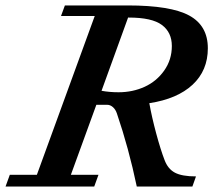

<svg xmlns="http://www.w3.org/2000/svg" viewBox="-53 -683 817 703"><path d="M-32.7 0 -17.1 -43H82L293.9 -624.5H170.4L184.6 -663.1H414.6Q572.3 -663.1 640.1 -626Q708 -588.9 708 -506.3Q708 -424.8 652.1 -372.8Q596.2 -320.8 493.7 -305.2Q502.9 -253.9 519 -194.1Q535.2 -134.3 549.3 -97.7Q561.5 -64.5 587.4 -50.8Q613.3 -37.1 664.6 -37.1L651.4 0H447.8Q418.5 -140.1 375 -267.6Q370.1 -282.2 360.4 -290.8Q350.6 -299.3 339.4 -299.3H299.8L206.5 -43H307.6L292 0ZM418.5 -618.7H416L318.8 -350.6Q347.7 -345.2 381.3 -345.2Q432.6 -345.2 476.6 -365.2Q520.5 -385.3 548.3 -424.8Q576.2 -464.4 576.2 -514.6Q576.2 -564.5 539.8 -591.6Q503.4 -618.7 418.5 -618.7Z"/></svg>

Font: Elstob 6pt SemiBold
Style: Italic
Weight: 600
Italic angle: -20°
Designer: Peter S. Baker
Version: Version 1.015